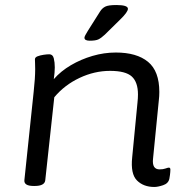

<svg xmlns="http://www.w3.org/2000/svg" viewBox="-20 -738 737 764"><path d="M594 6Q551 6 525 -20Q499 -46 506 -112L527 -329Q528 -338 528.5 -346.5Q529 -355 529 -362Q529 -411 504.5 -433.5Q480 -456 418 -456Q356 -456 296.5 -428Q237 -400 196 -351L160 -20Q157 2 118 2H114Q75 2 77 -21L114 -373Q120 -427 120 -463Q120 -477 119.5 -486Q119 -495 119 -502Q119 -510 129.5 -514Q140 -518 153.5 -520Q167 -522 176 -522Q190 -522 194 -506Q198 -490 198 -470Q198 -450 194 -423Q222 -455 262 -478.5Q302 -502 348 -515.5Q394 -529 441 -529Q524 -529 569 -492Q614 -455 614 -372Q614 -364 613.5 -355.5Q613 -347 612 -339L589 -107Q584 -64 615 -64Q629 -64 638.5 -67.5Q648 -71 652 -71Q658 -71 658 -63Q658 -62 657.5 -53Q657 -44 654 -27Q650 -8 629 -1Q608 6 594 6ZM337 -576Q316 -576 316 -588Q316 -594 330 -616L378 -692Q386 -705 398.5 -711.5Q411 -718 443 -718Q489 -718 489 -703Q489 -690 458 -660L397 -600Q383 -587 372 -581.5Q361 -576 337 -576Z"/></svg>

Font: Asap Expanded Expanded Regular
Style: Italic
Weight: 400
Width: 7
Italic angle: -6°
Designer: Pablo Cosgaya
Foundry: Omnibus-Type
Version: Version 3.001; ttfautohint (v1.8.4.7-5d5b)